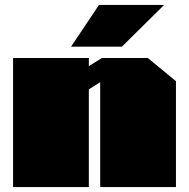

<svg xmlns="http://www.w3.org/2000/svg" viewBox="-20 -758 764 778"><path d="M268 -569 381 -738H645L474 -569ZM33 0V-523H340V-490L393 -523H579L693 -429V0H386V-425L340 -396V0Z"/></svg>

Font: Tomorrow Black
Style: Regular
Weight: 900
Designer: Tony de Marco, Monica Rizzolli
Foundry: Just in Type
Version: Version 2.002